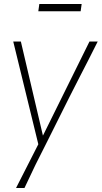

<svg xmlns="http://www.w3.org/2000/svg" viewBox="-20 -737 508 957"><path d="M102 200H60L171 -18L46 -530H84L194 -61L426 -530H467Q417 -430 380 -359Q360 -322 210 -21Q157 81 102 200ZM382 -681H171L176 -717H387Z"/></svg>

Font: Tanohe Sans ExtraLight
Style: Italic
Weight: 200
Designer: Village Type and Design LLC & Cristiano Sobral
Foundry: Cooper Hewitt Smithsonian Design Museum
Version: Version 1.00;September 29, 2021;FontCreator 13.0.0.2655 64-b